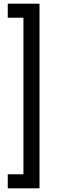

<svg xmlns="http://www.w3.org/2000/svg" viewBox="-20 -770 329 1040"><path d="M22 -674V-750H194V250H22V174H107V-674Z"/></svg>

Font: KaTeX_SansSerif
Style: Regular
Weight: 400
Version: Version 1.1; ttfautohint (v1.3)